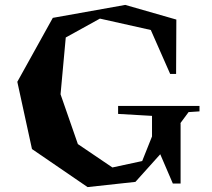

<svg xmlns="http://www.w3.org/2000/svg" viewBox="-20 -740 854 774"><path d="M49.8 -410.2 108.9 -139.2 333 14.2 525.9 -6.8 626 -118.2 676.8 0H708V-243.2H707L740.2 -288.1L784.2 -291V-313H456.1V-280.8L592.8 -272.9V-189.9L553.2 -90.8L433.1 -64.9L293.9 -159.2L224.1 -359.9L245.1 -588.9L382.8 -665L587.9 -619.1L666 -441.9H689.9L690.9 -661.1L484.9 -720.2L192.9 -668Z"/></svg>

Font: Ortica Angular Bold
Style: Regular
Weight: 700
Designer: Benedetta Bovani
Foundry: Collletttivo
Version: Version 2.000;Glyphs 3.1.2 (3151)